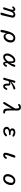

<svg xmlns="http://www.w3.org/2000/svg" viewBox="3552 -4314 897 8040"><g transform="rotate(90 4000.0 -293.5)"><path d="M509 95Q509 86 517 62L563 -94Q630 -334 630 -363Q630 -412 582 -412Q526 -412 485 -334Q445 -259 387 -34Q372 25 330 25Q286 25 286 -11Q286 -24 295 -46Q389 -300 389 -375Q389 -412 365 -412Q345 -412 318 -378Q301 -355 283 -355Q247 -355 247 -390Q247 -414 290 -450Q330 -487 371 -487Q404 -487 426 -465Q446 -442 446 -415L445 -404V-399Q503 -487 595 -487Q647 -487 684 -457Q720 -427 720 -373Q720 -347 679 -185Q635 -7 617 73Q603 135 556 135Q509 135 509 95Z M1230 95Q1230 44 1280 -141Q1329 -326 1400 -406Q1474 -487 1571 -487Q1650 -487 1705 -437Q1759 -386 1759 -298Q1759 -175 1684 -85Q1605 5 1516 5Q1397 5 1367 -128Q1339 2 1334 69Q1330 135 1277 135Q1230 135 1230 95ZM1429 -108Q1457 -74 1502 -74Q1566 -74 1617 -145Q1666 -213 1666 -296Q1666 -408 1567 -408Q1502 -408 1451 -337Q1399 -269 1399 -191Q1399 -143 1429 -108Z M2257 -24Q2218 -68 2218 -142Q2218 -256 2310 -372Q2401 -487 2505 -487Q2617 -487 2617 -361L2615 -307L2614 -267Q2659 -348 2683 -437Q2695 -487 2733 -487Q2777 -487 2777 -450Q2777 -423 2739 -342Q2698 -259 2621 -155L2627 -73Q2632 -52 2649 -52Q2676 -52 2697 -105Q2711 -141 2734 -141Q2775 -141 2775 -104Q2775 -79 2735 -29Q2694 21 2642 21Q2603 21 2587 -1Q2572 -19 2561 -93Q2476 21 2362 21Q2298 21 2257 -24ZM2375 -57Q2445 -57 2548 -183L2550 -329Q2550 -410 2500 -410Q2439 -410 2373 -316Q2307 -223 2307 -142Q2307 -57 2375 -57Z M3234 -15Q3234 -31 3244 -54Q3297 -206 3333 -366Q3354 -458 3363 -471Q3376 -487 3402 -487Q3447 -487 3447 -451L3443 -435L3399 -310Q3492 -401 3572 -445Q3653 -487 3688 -487Q3726 -487 3726 -448Q3726 -424 3708 -412Q3697 -404 3637 -389Q3497 -347 3387 -248Q3453 -279 3497 -279Q3565 -279 3565 -188L3564 -149V-121Q3564 -55 3599 -55Q3637 -55 3665 -118Q3681 -152 3704 -152Q3743 -152 3743 -116Q3743 -89 3700 -34Q3657 21 3596 21Q3482 21 3482 -128L3484 -184Q3484 -229 3447 -229Q3424 -229 3373 -196Q3344 -99 3329 -22Q3320 21 3282 21Q3234 21 3234 -15Z M4252 -22Q4252 -40 4277 -77L4457 -366L4521 -477L4523 -551Q4523 -646 4466 -646Q4438 -646 4399 -613Q4390 -604 4377 -604Q4336 -604 4336 -646Q4336 -674 4376 -698Q4417 -722 4470 -722Q4609 -722 4609 -555L4605 -461L4604 -339L4605 -256Q4607 -117 4623 -88Q4642 -60 4690 -60Q4731 -58 4731 -23Q4731 21 4676 21Q4596 21 4561 -17Q4524 -54 4524 -187L4530 -337L4389 -92Q4337 2 4325 12Q4315 21 4297 21Q4252 21 4252 -22Z M5336 -21Q5288 -63 5288 -119Q5288 -215 5410 -262L5419 -265Q5354 -304 5354 -364Q5354 -417 5398 -453Q5441 -487 5515 -487Q5615 -487 5682 -436Q5703 -417 5703 -400Q5703 -364 5664 -364Q5655 -364 5611 -388Q5570 -413 5521 -413Q5440 -413 5440 -354Q5440 -290 5565 -290H5605Q5642 -290 5642 -257Q5642 -224 5593 -224Q5377 -224 5377 -123Q5377 -92 5406 -72Q5437 -52 5472 -52Q5538 -52 5605 -116Q5627 -138 5646 -138Q5688 -138 5688 -100Q5688 -70 5621 -24Q5554 21 5472 21Q5384 21 5336 -21Z M6374 -85Q6374 -129 6425 -285Q6476 -444 6495 -471Q6508 -487 6531 -487Q6583 -487 6583 -446Q6583 -439 6544 -335Q6518 -268 6483 -170Q6462 -104 6462 -89Q6462 -57 6494 -57Q6529 -57 6560 -114Q6569 -134 6595 -134Q6631 -134 6631 -101Q6631 -65 6585 -22Q6541 21 6479 21Q6374 21 6374 -85Z M7318 -32Q7270 -85 7270 -165Q7270 -288 7351 -388Q7434 -487 7541 -487Q7628 -487 7678 -438Q7729 -387 7729 -308Q7729 -195 7657 -88Q7584 21 7462 21Q7369 21 7318 -32ZM7462 -57Q7541 -57 7588 -143Q7635 -229 7635 -317Q7635 -410 7541 -410Q7468 -410 7416 -328Q7363 -248 7363 -160Q7363 -57 7462 -57Z"/></g></svg>

Font: 寒蝉全圆体
Style: Regular
Weight: 400
Designer: Warren2060
      Designed by Motoya company      

      [Varela Round]
      Joe Prince(Latin component); Avraham Cornf
Foundry: ChillType
Version: Version 3.200